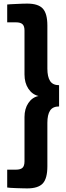

<svg xmlns="http://www.w3.org/2000/svg" viewBox="-20 -888 367 1066"><path d="M308 -297Q273 -297 258 -274Q243 -251 243 -206V35Q243 103 217.5 130.5Q192 158 131 158Q122 158 105 157.5Q88 157 70.5 156.5Q53 156 38.5 155Q24 154 20 153V54H68Q94 54 105 43.5Q116 33 116 8V-238Q116 -284 137.5 -316Q159 -348 194 -355Q159 -363 137.5 -395.5Q116 -428 116 -475V-719Q116 -743 105 -753.5Q94 -764 68 -764H20V-863Q24 -864 38.5 -864.5Q53 -865 70.5 -866Q88 -867 105 -867.5Q122 -868 131 -868Q192 -868 217.5 -840.5Q243 -813 243 -746V-507Q243 -462 258 -438.5Q273 -415 308 -415Z"/></svg>

Font: Encode Sans Compressed
Style: ExtraBold
Weight: 800
Designer: Pablo Impallari, Andres Torresi
Foundry: Pablo Impallari, Andres Torresi
Version: Version 1.000; ttfautohint (v1.00) -l 8 -r 50 -G 200 -x 14 -